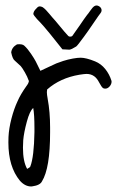

<svg xmlns="http://www.w3.org/2000/svg" viewBox="-20 -672 434 694"><path d="M321.3 -649.9Q328.6 -654.3 336.7 -650.1Q344.7 -646 346.7 -638.7Q348.6 -631.3 343.3 -624.5Q339.4 -620.1 317.9 -588.4Q296.4 -556.6 283.7 -539.6Q259.8 -506.8 255.4 -503.9Q245.1 -497.6 240.2 -495.4Q235.4 -493.2 232.9 -492.7Q230.5 -492.2 222.4 -492.9Q214.4 -493.7 205.6 -493.7Q198.2 -502.9 183.8 -521Q169.4 -539.1 160.6 -550Q151.9 -561 138.7 -576.2Q125.5 -591.3 113.8 -603Q112.3 -605 109.4 -608.4Q106.4 -611.8 104.2 -614.7Q102.1 -617.7 100.6 -620.6Q100.6 -622.6 100.8 -624.5Q101.1 -626.5 102.1 -628.4Q103 -630.4 103.5 -631.6Q104 -632.8 106 -635.3Q107.9 -637.7 108.4 -638.2Q108.9 -638.7 111.3 -641.1L113.8 -644Q121.1 -652.8 134.3 -646Q140.6 -641.6 146.2 -635.7Q151.9 -629.9 158.7 -621.6Q165.5 -613.3 168.9 -609.4Q178.2 -599.6 196.5 -577.1Q214.8 -554.7 225.1 -543.9Q228.5 -539.1 234.9 -539.6Q241.2 -540 243.7 -545.4Q252.9 -557.6 269.3 -581.8Q285.6 -606 294.9 -618.2Q297.9 -621.1 306.4 -633.5Q314.9 -646 321.3 -649.9ZM41.5 -511.7Q61 -513.7 67.9 -506.8Q80.1 -495.6 92 -477.8Q104 -460 109.1 -450.2Q114.3 -440.4 126 -416Q134.8 -419.9 155.3 -429.7Q175.8 -439.5 183.8 -442.9Q191.9 -446.3 208.5 -451.7Q225.1 -457 243.7 -460.4Q260.7 -463.4 271.5 -463.4Q291 -463.4 323.7 -450.2Q345.2 -441.4 360.4 -422.6Q375.5 -403.8 382.8 -380.4Q382.8 -379.9 383.1 -378.7Q383.3 -377.4 383.3 -377Q383.3 -367.7 376.2 -359.6Q369.1 -351.6 360.4 -351.6Q356 -351.6 352.5 -353.5Q346.7 -357.9 338.6 -373.5Q330.6 -389.2 320.3 -396.5Q308.6 -404.8 293 -404.8Q285.6 -404.8 267.1 -401.9Q197.3 -390.1 150.4 -348.6Q149.4 -341.8 149.4 -338.9Q149.4 -330.6 152.3 -314.9Q161.1 -267.1 161.1 -211.4V-193.4Q161.1 -64 131.8 -16.6Q125 -2.4 97.2 1.5Q96.7 1.5 95.2 1.7Q93.8 2 92.8 2Q70.3 2 51.8 -19Q10.3 -69.3 10.3 -156.7Q10.3 -169.9 10.7 -176.8Q12.2 -208 21.5 -243.7Q30.8 -279.3 43.5 -306.2Q53.7 -330.1 75.2 -360.4Q75.7 -361.3 78.6 -365.2Q81.5 -369.1 81.5 -369.9Q81.5 -370.6 83.5 -375Q85.4 -379.4 83.5 -381.3Q79.1 -394.5 69.8 -410.6Q59.6 -428.2 54.9 -433.1Q50.3 -438 34.2 -452.1Q25.4 -458 20.5 -482.4Q22.5 -501 41.5 -511.7ZM64 -165.5Q63 -147.9 63 -138.2Q63 -88.4 78.1 -61.5Q88.9 -66.9 89.8 -70.8Q103 -105.5 104.5 -194.3V-208Q104.5 -258.3 100.1 -281.7Q87.4 -271 76.9 -231.9Q66.4 -192.9 64 -165.5Z"/></svg>

Font: Avessa
Style: Medium
Weight: 500
Designer: Arman Khorramak
Foundry: Arman Khorramak
Version: Version 1.000; ttfautohint (v1.8.1)